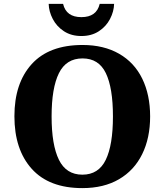

<svg xmlns="http://www.w3.org/2000/svg" viewBox="-20 -956 845 986"><path d="M54 -359Q54 -529 143 -627Q232 -725 404 -725Q513 -725 591.5 -680Q670 -635 710.5 -552Q751 -469 751 -358Q751 -247 710 -164Q669 -81 591 -35.5Q513 10 403 10Q232 10 143 -89Q54 -188 54 -359ZM560 -358Q560 -505 523.5 -580.5Q487 -656 404 -656Q320 -656 282.5 -580Q245 -504 245 -358Q245 -212 282.5 -135.5Q320 -59 403 -59Q486 -59 523 -135Q560 -211 560 -358ZM230 -936H304Q320 -868 398 -868Q476 -868 492 -936H566Q565 -897 545 -858.5Q525 -820 487.5 -795.5Q450 -771 398 -771Q346 -771 308.5 -795.5Q271 -820 251 -858.5Q231 -897 230 -936Z"/></svg>

Font: Noto Serif ExtraBold
Style: Regular
Weight: 800
Designer: Monotype Design Team
Foundry: Monotype Imaging Inc.
Version: Version 1.001